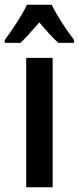

<svg xmlns="http://www.w3.org/2000/svg" viewBox="-50 -786 331 806"><path d="M167 -766H63C45 -726 2 -661 -30 -618V-606H36C57 -626 85 -657 115 -692C144 -658 170 -628 195 -606H261V-618C225 -665 189 -721 167 -766ZM171 0V-543H60V0Z"/></svg>

Font: Noto Sans Myanmar UI ExtraCondensed SemiBold
Style: Regular
Weight: 600
Width: 2
Designer: Monotype Design Team
Foundry: Monotype Imaging Inc.
Version: Version 2.103